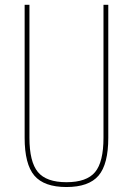

<svg xmlns="http://www.w3.org/2000/svg" viewBox="-20 -750 540 780"><path d="M400.4 -730.5H419.9V-190.4Q419.9 -83 380.4 -36.6Q340.8 9.8 250 9.8Q159.2 9.8 119.6 -36.6Q80.1 -83 80.1 -190.4V-730.5H99.6V-190.4Q99.6 -92.8 133.8 -51.3Q168 -9.8 250 -9.8Q332 -9.8 366.2 -50.8Q400.4 -91.8 400.4 -190.4Z"/></svg>

Font: Mgen+ 1m thin
Style: Regular
Weight: 100
Designer: [Source Han Sans]
Ryoko NISHIZUKA  (kana & ideographs); Paul D. Hunt (Latin, Greek & Cyrillic); Wenlong ZHANG  (bopomofo
Version: Version 1.059.20150602